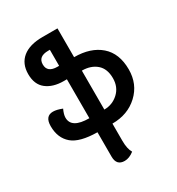

<svg xmlns="http://www.w3.org/2000/svg" viewBox="-205 -781 1058 1145"><g transform="rotate(-30 324.0 -208.5)"><path d="M261.2 -452.6V-563H249.5Q180.7 -563 180.7 -507.8Q180.7 -452.6 249.5 -452.6ZM317.4 234.4Q261.2 234.4 261.2 172.9V4.9Q140.1 3.4 89.8 -39.6Q37.6 -84 37.6 -165.5Q37.6 -234.4 92.3 -234.4Q117.7 -234.4 154.3 -219.7Q139.2 -187.5 139.2 -165.5Q139.2 -91.8 261.2 -91.8V-359.9H239.7Q166.5 -359.9 121.6 -394.8Q76.7 -429.7 76.7 -501.5Q76.7 -573.2 124.5 -612.1Q172.4 -650.9 261.2 -650.9H364.3V-452.6Q477.5 -452.6 543.9 -394.8Q610.4 -336.9 610.4 -226.6Q610.4 -125.5 540.5 -60.3Q470.7 4.9 364.3 4.9V123.5Q364.3 178.7 382.3 208.5Q349.1 234.4 317.4 234.4ZM364.3 -91.8Q420.4 -91.8 461.4 -129.6Q502.4 -167.5 502.4 -228.5Q502.4 -293.9 463.9 -326.9Q425.3 -359.9 364.3 -359.9Z"/></g></svg>

Font: Bainsley
Style: Bold
Weight: 700
Designer: Paul James MIller
Foundry: High-Logic / Made with FontCreator
Version: Version 1.411;March 28, 2021;FontCreator 13.0.0.2683 64-bit